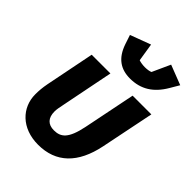

<svg xmlns="http://www.w3.org/2000/svg" viewBox="-228 -894 1015 1015"><g transform="rotate(45 279.0 -386.5)"><path d="M341 -579C421 -579 480 -616 524 -691L554 -742L443 -785L397 -684C389 -680 372 -677 354 -677C338 -677 319 -680 309 -684L293 -785L178 -742L195 -691C222 -611 272 -579 341 -579ZM249 -525H109L54 -249C48 -217 46 -194 46 -166C46 -68 121 12 245 12C378 12 462 -69 494 -225L555 -525H415L356 -233C334 -125 301 -101 250 -101C206 -101 182 -126 182 -174C182 -190 185 -204 192 -239Z"/></g></svg>

Font: Braiins Sans
Style: Bold Italic
Weight: 700
Italic angle: -11.31°
Designer: Mike Abbink, Paul van der Laan, Pieter van Rosmalen, Jiri Chlebus, Lubos Buracinsky
Foundry: Bold Monday, Sudetype
Version: Version 1.000;hotconv 1.0.109;makeotfexe 2.5.65596